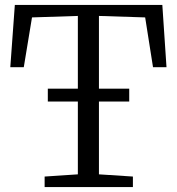

<svg xmlns="http://www.w3.org/2000/svg" viewBox="-20 -763 721 783"><path d="M297.5 -52V-698L110.5 -692L77 -489H22L40.5 -743H642L659 -489H604L572 -692L383.5 -698V-52L522 -43V0H162V-43ZM507 -401.5V-349H175V-401.5Z"/></svg>

Font: Merriweather Light
Style: Regular
Weight: 300
Designer: Eben Sorkin
Foundry: Eben Sorkin
Version: Version 2.100